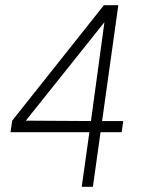

<svg xmlns="http://www.w3.org/2000/svg" viewBox="-20 -720 568 740"><path d="M295 0 324.5 -210.5H20.5L27 -255L380.5 -700H436L373.5 -253.5H455L449 -210.5H367.5L338 0ZM79.5 -255 330.5 -253.5 382.5 -634.5Z"/></svg>

Font: Urbanist ExtraLight
Style: Italic
Weight: 250
Version: Version 1.303